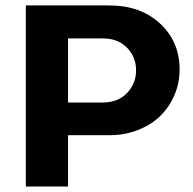

<svg xmlns="http://www.w3.org/2000/svg" viewBox="-20 -680 702 700"><path d="M377.9 -660.2Q492.7 -660.2 563.7 -594Q634.8 -527.8 634.8 -426.8Q634.8 -377.4 616.2 -333.7Q597.7 -290 564.7 -257.6Q531.7 -225.1 483.2 -206.1Q434.6 -187 377.9 -187H228V0H74.2V-660.2ZM228 -306.2H354Q409.7 -306.2 442.9 -340.6Q476.1 -375 476.1 -423.8Q476.1 -472.7 442.9 -506.3Q409.7 -540 354 -540H228Z"/></svg>

Font: Human Sans
Style: Bold
Weight: 700
Designer: Tim Radville
Foundry: Continuum
Version: Version 1.000;FEAKit 1.0